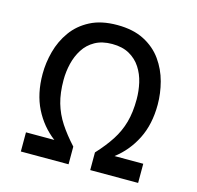

<svg xmlns="http://www.w3.org/2000/svg" viewBox="-104 -821 952 929"><g transform="rotate(15 372.0 -356.0)"><path d="M79 0V-96H221Q157 -144.5 120.2 -218Q83.5 -291.5 83.5 -390Q83.5 -446.5 98.8 -503.2Q114 -560 147.8 -607.2Q181.5 -654.5 236.8 -683.2Q292 -712 372 -712Q452.5 -712 507.8 -683.2Q563 -654.5 596.5 -607.2Q630 -560 645 -503.2Q660 -446.5 660 -390Q660 -291.5 623 -218Q586 -144.5 522.5 -96H666.5V0H426.5V-88.5Q470 -135.5 498.5 -179.5Q527 -223.5 541 -273.5Q555 -323.5 555 -389Q555 -430.5 545.8 -471Q536.5 -511.5 515.2 -544.2Q494 -577 458.8 -597Q423.5 -617 372 -617Q321.5 -617 286.2 -597.2Q251 -577.5 229.8 -544.2Q208.5 -511 198.8 -470.5Q189 -430 189 -388Q189 -323 203.2 -273.2Q217.5 -223.5 246.2 -179.5Q275 -135.5 318 -88.5V0Z"/></g></svg>

Font: Overpass Medium
Style: Regular
Weight: 500
Designer: Delve Withrington, Dave Bailey, Thomas Jockin
Foundry: Delve Fonts LLC
Version: Version 4.000